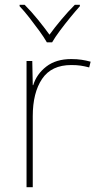

<svg xmlns="http://www.w3.org/2000/svg" viewBox="-20 -783 415 803"><path d="M278 -536Q302 -536 321.5 -533Q341 -530 359 -525L353 -501Q334 -506 317.5 -508.5Q301 -511 278 -511Q195 -511 156 -453Q117 -395 117 -297V0H91V-528H115L117 -427H119Q133 -473 173.5 -504.5Q214 -536 278 -536ZM176 -606Q164 -627 144 -654.5Q124 -682 102.5 -709.5Q81 -737 62 -757V-763H83Q111 -735 138.5 -701Q166 -667 187 -638Q208 -667 236.5 -701Q265 -735 293 -763H314V-757Q296 -737 273.5 -709.5Q251 -682 230.5 -654.5Q210 -627 198 -606Z"/></svg>

Font: Noto Sans Syriac Western Thin
Style: Regular
Weight: 100
Designer: Patrick Giasson and the Monotype Design Team
Foundry: Monotype Imaging Inc.
Version: Version 3.000; ttfautohint (v1.8.4.7-5d5b)